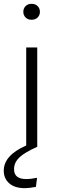

<svg xmlns="http://www.w3.org/2000/svg" viewBox="-32 -773 322 1011"><path d="M106 -522.9H164.1V0Q97.2 29.8 69.6 56.4Q42 83 42 118.2Q42 169.9 106 169.9Q130.9 169.9 163.1 163.1L157.2 210.9Q122.1 217.8 99.1 217.8Q45.9 217.8 16.8 192.4Q-12.2 167 -12.2 126Q-12.2 44.9 106 -6.8ZM102.8 -741Q114.7 -752.9 134.3 -752.9Q153.8 -752.9 166 -741Q178.2 -729 178.2 -710.9Q178.2 -692.9 166 -680.9Q153.8 -668.9 134.3 -668.9Q114.7 -668.9 102.8 -680.9Q90.8 -692.9 90.8 -710.9Q90.8 -729 102.8 -741Z"/></svg>

Font: FiraSans-Light
Style: Regular
Weight: 300
Designer: Carrois Corporate & Edenspiekermann AG
Foundry: Carrois Corporate GbR & Edenspiekermann AG
Version: Version 3.106;PS 003.106;hotconv 1.0.70;makeotf.lib2.5.58329